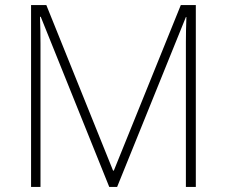

<svg xmlns="http://www.w3.org/2000/svg" viewBox="-20 -734 891 754"><path d="M409 0 140 -668H137Q138 -642 138.5 -617Q139 -592 139 -563V0H102V-714H162L424 -64H427L690 -714H749V0H710V-569Q710 -591 710.5 -616Q711 -641 712 -667H710L440 0Z"/></svg>

Font: Noto Sans Thai ExtraLight
Style: Regular
Weight: 200
Designer: Monotype Design Team
Foundry: Monotype Imaging Inc.
Version: Version 2.001; ttfautohint (v1.8.4.7-5d5b)